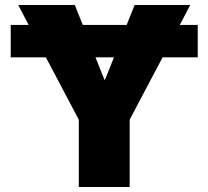

<svg xmlns="http://www.w3.org/2000/svg" viewBox="-20 -750 836 770"><path d="M23 -520V-650H95L53 -730H280L312 -650H488L520 -730H743L701 -650H773V-520H632L500 -270V0H296V-270L164 -520ZM399 -430H401L437 -520H363Z"/></svg>

Font: Mplus 1p Black
Style: Regular
Weight: 900
Version: Version 1.061